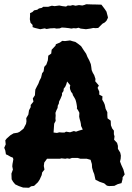

<svg xmlns="http://www.w3.org/2000/svg" viewBox="-25 -874 624 907"><path d="M112 13 84 12 64 5 47 -3 37 -15 30 -27 29 -54 36 -73 33 -88 34 -99 38 -121 36 -129 24 -134 12 -141 3 -145 0 -163 -5 -176 2 -192 0 -211 7 -220 24 -235 39 -244 58 -247 67 -251 86 -266 98 -289 100 -301 99 -316 109 -333 112 -353 120 -368V-378L133 -394L130 -409L140 -424L141 -440L142 -451L150 -467L156 -478L162 -494L169 -507L174 -528L181 -537L184 -558L194 -569L201 -589L203 -611L217 -621L219 -639L237 -658L239 -665L258 -673L269 -681L282 -680L306 -683L319 -679L331 -676L344 -667L358 -656L371 -636L382 -620L388 -605L397 -588L404 -571L406 -559L408 -543L413 -531L420 -519L426 -501L425 -490L442 -470L436 -459L444 -441V-427L459 -419L458 -403L466 -389L470 -379L474 -360L482 -344V-331L483 -315L498 -304L499 -282L505 -267L513 -257V-240L516 -230L514 -214L528 -199L532 -185V-171L543 -153L546 -139L545 -124L542 -111L548 -95L558 -73L564 -50L554 -36V-28L549 -9L531 -4L515 4L490 5L480 3L467 -8L446 -15L426 -25L420 -52L415 -64L410 -82L409 -99L403 -119L385 -124H371H355L342 -128H335H315L304 -124L292 -126L284 -124L265 -126L258 -124H241H230H216H197L184 -106L182 -90L185 -73L174 -59L172 -47L162 -25L154 -13L136 4L122 6ZM244 -246 255 -249 267 -248H280L287 -252L306 -249L324 -255L334 -252L348 -257L366 -262L358 -279L357 -289L355 -299L351 -313L349 -323L350 -341L345 -351L338 -362L339 -368L337 -381L335 -391L332 -402L328 -410L319 -425L318 -431L311 -440L306 -453L305 -462L307 -471L292 -489L288 -475L283 -464L276 -455L275 -444L268 -434V-425L261 -408L254 -394L253 -385L248 -375L247 -364L242 -354L237 -341L238 -328L237 -315L238 -303L231 -290L230 -277L229 -262L228 -248ZM165 -736 140 -742 129 -746V-756L119 -767L116 -783L117 -800V-812L128 -817L136 -825L151 -828L159 -834L173 -837L179 -842H191H203L220 -847L233 -845L255 -848L270 -845L287 -843L295 -848L307 -847L319 -850L332 -847L348 -850L364 -848L375 -851L382 -854L411 -853H419L454 -852L461 -843L470 -831L478 -819L484 -796L485 -790L478 -776L470 -768L459 -762L454 -757L439 -742L426 -741L416 -742L402 -739L381 -736L356 -739L346 -743L334 -740L323 -741L312 -739L301 -741L283 -743L267 -744L257 -740L241 -739L233 -741L212 -740L195 -737L186 -740Z"/></svg>

Font: Winky Rough SemiBold
Style: Regular
Weight: 600
Designer: Simon Atzbach
Foundry: typofactur
Version: Version 1.206; ttfautohint (v1.8.4.7-5d5b)